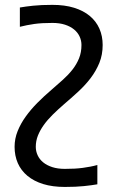

<svg xmlns="http://www.w3.org/2000/svg" viewBox="-20 -549 488 778"><path d="M239.3 -126.5Q214.4 -105 193.4 -84.2Q172.4 -63.5 157.2 -42.2Q142.1 -21 133.5 0.7Q125 22.5 125 45.9Q125 64 132.6 80.3Q140.1 96.7 155 108.9Q169.9 121.1 191.9 128.2Q213.9 135.3 242.7 135.3Q264.6 135.3 282.5 134.3Q300.3 133.3 316.2 131.1Q332 128.9 346.2 126.2Q360.4 123.5 374.5 119.6V197.8Q352.5 201.7 320.3 205.1Q288.1 208.5 242.7 208.5Q192.9 208.5 155 196.8Q117.2 185.1 91.3 163.6Q65.4 142.1 52.2 112.1Q39.1 82 39.1 45.9Q39.1 13.2 51.3 -17.3Q63.5 -47.9 84 -76.4Q104.5 -105 131.3 -132.1Q158.2 -159.2 188 -184.6Q212.9 -206.1 235.1 -226.1Q257.3 -246.1 273.9 -267.3Q290.5 -288.6 300.3 -312.7Q310.1 -336.9 310.1 -366.7Q310.1 -384.8 302.5 -401.1Q294.9 -417.5 280 -429.7Q265.1 -441.9 243.2 -449Q221.2 -456.1 192.4 -456.1Q170.4 -456.1 152.6 -455.1Q134.8 -454.1 118.9 -451.9Q103 -449.7 88.9 -446.8Q74.7 -443.8 60.5 -440.4V-518.6Q82.5 -522.5 114.7 -525.9Q147 -529.3 192.4 -529.3Q242.2 -529.3 280 -517.6Q317.9 -505.9 343.8 -484.4Q369.6 -462.9 382.8 -432.9Q396 -402.8 396 -366.7Q396 -327.1 382.6 -294.2Q369.1 -261.2 347.2 -232.4Q325.2 -203.6 297.1 -177.7Q269 -151.9 239.3 -126.5Z"/></svg>

Font: Arian AMU
Style: Regular
Weight: 400
Designer: Ruben Hakobyan (Tarumian)
Foundry: Ruben Hakobyan (Tarumian)
Version: Version 4.003